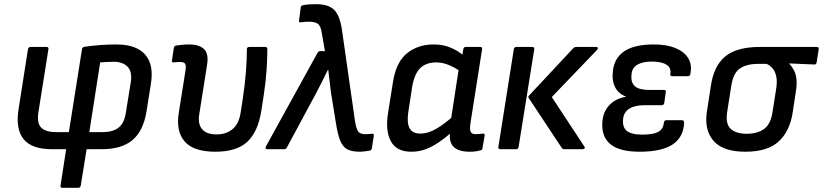

<svg xmlns="http://www.w3.org/2000/svg" viewBox="-20 -715 3943 920"><path d="M279 185Q268 185 270 174L297 0H230Q131 0 92.5 -49Q54 -98 69 -192L114 -479Q116 -490 127 -490H203Q214 -490 212 -479L164 -177Q156 -126 177 -104Q198 -82 249 -82H310L373 -480Q374 -489 386 -491Q420 -496 459.5 -499Q499 -502 537 -502Q600 -502 640 -481Q680 -460 696.5 -418.5Q713 -377 703 -313L682 -181Q667 -88 615 -44Q563 0 467 0H395L367 174Q365 185 354 185ZM408 -82H471Q522 -82 549 -104Q576 -126 583 -175L607 -323Q614 -372 591 -395.5Q568 -419 525 -419Q509 -419 492.5 -418Q476 -417 460 -416Z M1012 12Q907 12 864.5 -37.5Q822 -87 837 -177L868 -372Q873 -401 867 -409.5Q861 -418 843 -418Q837 -418 828.5 -417.5Q820 -417 812 -416Q802 -415 804 -426L813 -486Q814 -491 817 -493.5Q820 -496 825 -497Q840 -499 855.5 -500.5Q871 -502 886 -502Q934 -502 957.5 -480Q981 -458 972 -403L935 -169Q927 -122 948 -96.5Q969 -71 1018 -71Q1064 -71 1094.5 -96.5Q1125 -122 1133 -175L1143 -240Q1154 -311 1158.5 -372.5Q1163 -434 1163 -479Q1163 -490 1174 -490H1251Q1261 -490 1261 -479Q1261 -438 1257.5 -382Q1254 -326 1244 -261L1232 -183Q1216 -83 1165 -35.5Q1114 12 1012 12Z M1705 12Q1667 12 1645 1Q1623 -10 1610.5 -40.5Q1598 -71 1589 -129L1566 -271Q1563 -296 1559.5 -324.5Q1556 -353 1553 -380H1551Q1538 -353 1523.5 -324.5Q1509 -296 1495 -269L1355 -9Q1351 0 1342 0H1260Q1255 0 1253 -3.5Q1251 -7 1254 -13L1501 -461Q1506 -470 1513 -470H1537L1522 -556Q1517 -591 1503 -601Q1489 -611 1462 -611Q1452 -611 1442.5 -610.5Q1433 -610 1422 -608Q1410 -606 1413 -618L1421 -679Q1422 -689 1432 -690Q1444 -693 1461 -694Q1478 -695 1495 -695Q1554 -695 1581.5 -667.5Q1609 -640 1619 -569L1682 -128Q1686 -106 1691.5 -93.5Q1697 -81 1707 -76.5Q1717 -72 1729 -72Q1737 -72 1744 -72.5Q1751 -73 1761 -74Q1773 -76 1771 -64L1762 -5Q1760 6 1750 7Q1738 9 1726 10.5Q1714 12 1705 12Z M1950 12Q1881 12 1853.5 -37Q1826 -86 1839 -171L1863 -322Q1878 -418 1930.5 -460Q1983 -502 2057 -502Q2106 -502 2143.5 -485Q2181 -468 2201 -448L2193 -368Q2166 -388 2134 -402Q2102 -416 2071 -416Q2022 -416 1994 -389Q1966 -362 1955 -299L1936 -175Q1929 -125 1943 -100Q1957 -75 1994 -75Q2018 -75 2041.5 -84Q2065 -93 2095 -113.5Q2125 -134 2165 -170L2152 -88Q2116 -56 2083 -33.5Q2050 -11 2018.5 0.5Q1987 12 1950 12ZM2230 12Q2178 12 2154 -11Q2130 -34 2137 -85L2140 -106V-136L2180 -397L2192 -432L2200 -479Q2202 -490 2211 -490H2281Q2292 -490 2290 -479L2234 -123Q2230 -90 2236.5 -81Q2243 -72 2260 -72Q2269 -72 2278 -73Q2287 -74 2294 -75Q2304 -76 2302 -64L2292 -5Q2291 5 2280 6Q2269 9 2257.5 10.5Q2246 12 2230 12Z M2684 0Q2676 0 2672 -6L2513 -246Q2510 -251 2514 -256L2726 -483Q2732 -490 2742 -490H2838Q2843 -490 2844.5 -486Q2846 -482 2841 -476L2624 -250L2780 -13Q2784 -8 2781 -4Q2778 0 2773 0ZM2378 0Q2366 0 2368 -11L2442 -479Q2444 -490 2454 -490H2531Q2541 -490 2540 -479L2465 -11Q2463 0 2454 0Z M3045 12Q2946 12 2902.5 -26Q2859 -64 2867 -138Q2872 -183 2901.5 -213Q2931 -243 2978 -251V-253Q2943 -266 2927 -298Q2911 -330 2917 -378Q2925 -439 2973 -470.5Q3021 -502 3113 -502Q3174 -502 3216 -485Q3258 -468 3277.5 -436.5Q3297 -405 3288 -361Q3286 -350 3277 -350H3201Q3190 -350 3192 -361Q3197 -390 3173.5 -405Q3150 -420 3103 -420Q3060 -420 3034 -405Q3008 -390 3006 -357Q3002 -320 3022 -302Q3042 -284 3091 -284H3161Q3173 -284 3170 -273L3163 -222Q3161 -211 3151 -211H3069Q3023 -211 2996.5 -195Q2970 -179 2966 -147Q2961 -107 2982.5 -88.5Q3004 -70 3058 -70Q3110 -70 3134 -83Q3158 -96 3161 -127Q3163 -139 3172 -139H3247Q3258 -139 3258 -128Q3256 -59 3204 -23.5Q3152 12 3045 12Z M3551 12Q3445 12 3399.5 -39.5Q3354 -91 3367 -179L3386 -302Q3400 -399 3455 -444.5Q3510 -490 3621 -490H3894Q3905 -490 3903 -479L3893 -416Q3891 -405 3882 -406L3762 -411V-410Q3775 -396 3784.5 -378Q3794 -360 3796.5 -334.5Q3799 -309 3793 -273L3778 -174Q3764 -86 3711 -37Q3658 12 3551 12ZM3557 -74Q3609 -74 3640.5 -96.5Q3672 -119 3681 -174L3698 -282Q3705 -322 3700 -347Q3695 -372 3682.5 -387Q3670 -402 3653 -409H3613Q3560 -409 3527 -388Q3494 -367 3484 -304L3464 -176Q3456 -121 3481.5 -97.5Q3507 -74 3557 -74Z"/></svg>

Font: Sofia Sans SemiBold
Style: Italic
Weight: 600
Italic angle: -9°
Designer: Botio Nikoltchev, Ani Petrova
Foundry: lettersoup
Version: Version 4.100-B